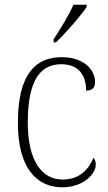

<svg xmlns="http://www.w3.org/2000/svg" viewBox="-20 -786 461 816"><path d="M208 -619V-606H218C260 -646 325 -721 348 -756V-766H292C273 -721 237 -664 208 -619ZM244 10C337 10 387 -49 387 -85C387 -100 384 -108 377 -115C357 -67 319 -23 247 -23C159 -22 98 -102 98 -264C98 -453 156 -513 241 -513C316 -513 346 -464 346 -401C370 -401 384 -412 384 -436C384 -496 329 -543 243 -543C135 -543 56 -477 56 -263C56 -70 138 10 244 10Z"/></svg>

Font: Noto Serif Bengali SemiCondensed ExtraLight
Style: Regular
Weight: 200
Width: 4
Designer: Juan Bruce, Universal Thirst, Indian Type Foundry and the Monotype Design Team.
Foundry: Monotype Imaging Inc.
Version: Version 2.003